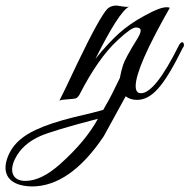

<svg xmlns="http://www.w3.org/2000/svg" viewBox="-252 -356 683 692"><path d="M360 -328C357 -329 353 -330 349 -330C332 -330 306 -320 270 -300C234 -281 203 -259 177 -236C152 -213 123 -183 92 -144C148 -256 188 -319 213 -332C202 -329 173 -336 168 -336C154 -336 143 -332 135 -324C118 -307 81 -241 25 -124C-6 -58 -27 -14 -38 7C-33 4 -24 3 -9 2C6 1 15 0 20 -1C25 -3 30 -7 34 -14C79 -102 125 -168 173 -212C205 -242 227 -257 238 -257C249 -257 255 -253 255 -246C255 -239 251 -230 244 -218C214 -170 197 -138 192 -123C187 -108 183 -92 180 -75L152 -18C147 -8 137 11 120 40C104 45 68 54 12 67C-44 81 -89 96 -123 112C-168 133 -200 160 -217 194C-249 256 -234 314 -137 316C-46 316 41 256 122 135L201 -9C212 0 226 4 242 4C268 4 293 -9 317 -36C342 -63 372 -113 407 -184C417 -193 407 -218 393 -193C336 -78 290 -20 256 -20C243 -20 237 -29 237 -46C237 -90 278 -184 360 -328ZM-198 217C-180 180 -149 153 -106 134C-79 122 -10 101 101 72C72 125 27 180 -36 236C-81 276 -122 296 -161 296C-206 296 -220 262 -198 217Z"/></svg>

Font: VL Great Vibes
Style: Regular
Weight: 400
Designer: Robert E. Leuschke
Foundry: Robert E. Leuschke
Version: Version 1.001